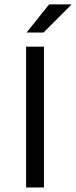

<svg xmlns="http://www.w3.org/2000/svg" viewBox="-20 -832 338 852"><path d="M95.8 0V-625H175V0ZM97.9 -687.5 197.9 -812.5H297.9L172.9 -687.5Z"/></svg>

Font: Afacad Flux
Style: Regular
Weight: 400
Designer: Kristian Moeller
Foundry: Dicotype
Version: Version 1.100